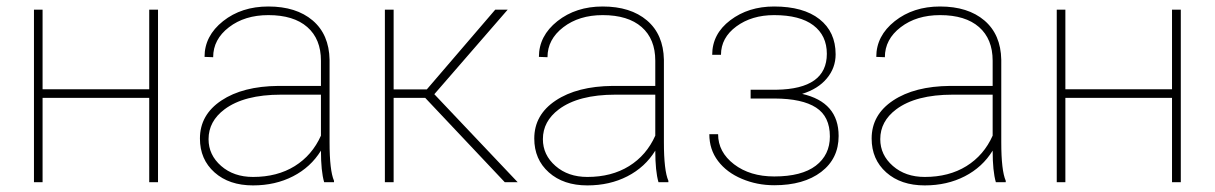

<svg xmlns="http://www.w3.org/2000/svg" viewBox="-20 -558 3720 588"><path d="M463.9 0H437V-258.3H110.4V0H84V-528.3H110.4V-284.7H437V-528.3H463.9Z M972.7 0Q962.9 -33.7 962.9 -96.7Q931.6 -45.9 877.4 -18.1Q823.2 9.8 754.9 9.8Q681.6 9.8 637 -30Q592.3 -69.8 592.3 -133.8Q592.3 -206.5 658 -250.2Q723.6 -293.9 832.5 -294.9H962.9V-372.1Q962.9 -438.5 921.1 -475.1Q879.4 -511.7 801.8 -511.7Q729.5 -511.7 681.2 -474.6Q632.8 -437.5 632.8 -382.8L606.4 -383.8Q606.4 -448.2 663.1 -493.2Q719.7 -538.1 801.8 -538.1Q887.2 -538.1 937.5 -495.4Q987.8 -452.6 989.3 -375V-122.6Q989.3 -35.6 1002.9 -4.4V0ZM754.9 -16.1Q829.1 -16.1 882.6 -49.3Q936 -82.5 962.9 -142.6V-268.1H840.8Q727.5 -268.1 667.5 -223.1Q618.7 -186.5 618.7 -131.8Q618.7 -83.5 657.2 -49.8Q695.8 -16.1 754.9 -16.1Z M1282.2 -258.3H1185.5V0H1158.7V-528.3H1185.5V-284.2H1287.1L1496.6 -528.3H1534.7L1310.1 -269.5L1565.4 0H1525.9Z M1996.6 0Q1986.8 -33.7 1986.8 -96.7Q1955.6 -45.9 1901.4 -18.1Q1847.2 9.8 1778.8 9.8Q1705.6 9.8 1660.9 -30Q1616.2 -69.8 1616.2 -133.8Q1616.2 -206.5 1681.9 -250.2Q1747.6 -293.9 1856.4 -294.9H1986.8V-372.1Q1986.8 -438.5 1945.1 -475.1Q1903.3 -511.7 1825.7 -511.7Q1753.4 -511.7 1705.1 -474.6Q1656.7 -437.5 1656.7 -382.8L1630.4 -383.8Q1630.4 -448.2 1687 -493.2Q1743.7 -538.1 1825.7 -538.1Q1911.1 -538.1 1961.4 -495.4Q2011.7 -452.6 2013.2 -375V-122.6Q2013.2 -35.6 2026.9 -4.4V0ZM1778.8 -16.1Q1853 -16.1 1906.5 -49.3Q1960 -82.5 1986.8 -142.6V-268.1H1864.7Q1751.5 -268.1 1691.4 -223.1Q1642.6 -186.5 1642.6 -131.8Q1642.6 -83.5 1681.2 -49.8Q1719.7 -16.1 1778.8 -16.1Z M2512.2 -393.1Q2512.2 -449.2 2470.9 -480.5Q2429.7 -511.7 2350.6 -511.7Q2282.2 -511.7 2235.1 -477.1Q2188 -442.4 2188 -390.1H2161.1Q2161.1 -454.1 2216.6 -496.1Q2272 -538.1 2350.6 -538.1Q2440.4 -538.1 2489.7 -499.3Q2539.1 -460.4 2539.1 -391.6Q2539.1 -350.1 2512.2 -317.9Q2485.4 -285.6 2436.5 -270.5Q2548.3 -245.1 2548.3 -141.6Q2548.3 -72.3 2494.9 -31.5Q2441.4 9.3 2351.1 9.3Q2298.3 9.3 2252 -10.3Q2205.6 -29.8 2179 -64.9Q2152.3 -100.1 2152.3 -147H2179.2Q2179.2 -92.3 2228 -54.9Q2276.9 -17.6 2351.1 -17.6Q2435.1 -17.6 2478.3 -50.5Q2521.5 -83.5 2521.5 -140.1Q2521.5 -201.2 2479.2 -228.5Q2437 -255.9 2352.5 -256.3H2278.8V-283.2H2357.9Q2512.2 -285.6 2512.2 -393.1Z M3029.8 0Q3020 -33.7 3020 -96.7Q2988.8 -45.9 2934.6 -18.1Q2880.4 9.8 2812 9.8Q2738.8 9.8 2694.1 -30Q2649.4 -69.8 2649.4 -133.8Q2649.4 -206.5 2715.1 -250.2Q2780.8 -293.9 2889.6 -294.9H3020V-372.1Q3020 -438.5 2978.3 -475.1Q2936.5 -511.7 2858.9 -511.7Q2786.6 -511.7 2738.3 -474.6Q2689.9 -437.5 2689.9 -382.8L2663.6 -383.8Q2663.6 -448.2 2720.2 -493.2Q2776.9 -538.1 2858.9 -538.1Q2944.3 -538.1 2994.6 -495.4Q3044.9 -452.6 3046.4 -375V-122.6Q3046.4 -35.6 3060.1 -4.4V0ZM2812 -16.1Q2886.2 -16.1 2939.7 -49.3Q2993.2 -82.5 3020 -142.6V-268.1H2897.9Q2784.7 -268.1 2724.6 -223.1Q2675.8 -186.5 2675.8 -131.8Q2675.8 -83.5 2714.4 -49.8Q2752.9 -16.1 2812 -16.1Z M3596.2 0H3569.3V-258.3H3242.7V0H3216.3V-528.3H3242.7V-284.7H3569.3V-528.3H3596.2Z"/></svg>

Font: Roboto Thin
Style: Regular
Weight: 250
Designer: Google
Version: Version 2.134; 2016